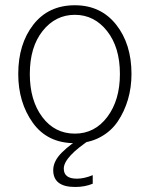

<svg xmlns="http://www.w3.org/2000/svg" viewBox="-20 -538 580 745"><path d="M95.7 -251Q95.7 -148.4 144 -84Q192.4 -19.5 270.5 -19.5Q347.7 -19.5 396.5 -84.5Q445.3 -149.4 445.3 -251Q445.3 -354.5 395.5 -417.5Q345.7 -480.5 270.5 -480.5Q195.3 -480.5 145.5 -418Q95.7 -355.5 95.7 -251ZM50.8 -251Q50.8 -367.2 109.4 -442.4Q168 -517.6 270.5 -517.6Q371.1 -517.6 430.7 -442.4Q490.2 -367.2 490.2 -251Q490.2 -199.2 476.6 -152.3Q462.9 -105.5 437 -66.9Q411.1 -28.3 368.2 -5.4Q325.2 17.6 270.5 17.6Q164.1 17.6 107.4 -61.5Q50.8 -140.6 50.8 -251ZM186.5 122.1Q186.5 86.9 220.7 53.2Q254.9 19.5 293 -1H336.9Q227.5 70.3 227.5 116.2Q227.5 155.3 278.3 155.3Q306.6 155.3 339.8 141.6V174.8Q309.6 187.5 271.5 187.5Q186.5 187.5 186.5 122.1Z"/></svg>

Font: Gothic A1 ExtraLight
Style: Regular
Weight: 275
Designer: HanYang I&C Co.,Ltd.
Foundry: HanYang I&C Co.,Ltd.
Version: Version 2.50